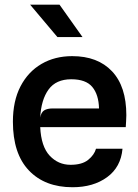

<svg xmlns="http://www.w3.org/2000/svg" viewBox="-20 -798 593 826"><path d="M292 7.5Q173 7.5 104.2 -64.8Q35.5 -137 35.5 -274.5Q35.5 -363.5 68.2 -426.5Q101 -489.5 158.5 -523Q216 -556.5 290.5 -556.5Q400.5 -556.5 462 -491.2Q523.5 -426 523.5 -302.5Q523.5 -286.5 522.5 -276.2Q521.5 -266 521 -251H153Q157 -167.5 193.8 -128.2Q230.5 -89 283.5 -89Q333 -89 359.2 -110.2Q385.5 -131.5 393 -158H507Q500 -79 440.8 -35.8Q381.5 7.5 292 7.5ZM207 -331.5H406Q404.5 -391 377 -424Q349.5 -457 286.5 -457Q221 -457 189 -413Q157 -369 153 -292.5Q157 -315 170.2 -323.2Q183.5 -331.5 207 -331.5ZM227 -638.5 109.5 -778H236L335 -638.5Z"/></svg>

Font: Spline Sans Medium
Style: Regular
Weight: 500
Designer: Eben Sorkin, Mirko Velimirovic
Foundry: Sorkin Type
Version: Version 1.000; ttfautohint (v1.8.3)